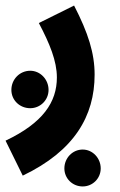

<svg xmlns="http://www.w3.org/2000/svg" viewBox="-59 -403 433 692"><path d="M23 230C209 141 282 15 282 -134C282 -211 259 -284 208 -383L81 -320C120 -246 146 -183 146 -124C146 -35 96 40 -39 104ZM50 -13C86 -13 116 -42 116 -79C116 -117 86 -148 50 -148C12 -148 -18 -117 -18 -79C-18 -42 12 -13 50 -13ZM239 269C275 269 304 240 304 204C304 167 275 136 239 136C202 136 173 167 173 204C173 240 202 269 239 269Z"/></svg>

Font: Noto Sans Arabic UI Cn
Style: Bold
Weight: 700
Width: 3
Designer: Monotype Design Team, Nadine Chahine and Nizar Qandah
Foundry: Monotype Imaging Inc.
Version: Version 2.010